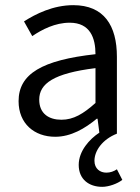

<svg xmlns="http://www.w3.org/2000/svg" viewBox="-20 -518 544 744"><path d="M376 206C401 206 435 194 454 179L433 138C421 146 408 151 392 151C368 151 346 136 346 105C346 66 377 22 433 0V-298C433 -419 383 -498 264 -498C186 -498 118 -464 73 -435L105 -378C143 -404 194 -430 250 -430C330 -430 350 -370 350 -308C143 -285 52 -232 52 -126C52 -39 113 12 194 12C255 12 309 -20 355 -58H358L365 -4C327 21 285 67 285 121C285 177 325 206 376 206ZM218 -54C170 -54 132 -77 132 -132C132 -194 188 -234 350 -254V-119C303 -77 265 -54 218 -54Z"/></svg>

Font: Giro Sans Regular
Style: Regular
Weight: 400
Designer: Paul D. Hunt
Foundry: Adobe Systems Incorporated
Version: Version 1.000;PS 1.0;hotconv 1.0.88;makeotf.lib2.5.647800